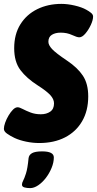

<svg xmlns="http://www.w3.org/2000/svg" viewBox="-39 -728 499 988"><path d="M163 8Q130 8 96 1Q62 -6 36 -18Q13 -29 -3 -40.5Q-19 -52 -19 -65Q-19 -78 -12.5 -96.5Q-6 -115 5 -133.5Q16 -152 28 -164Q40 -176 52 -176Q61 -176 78 -167Q95 -158 118.5 -149Q142 -140 171 -140Q200 -140 219.5 -153.5Q239 -167 239 -196Q239 -218 219.5 -239Q200 -260 156 -288Q98 -325 66 -367.5Q34 -410 34 -480Q34 -552 66 -603Q98 -654 153 -681Q208 -708 277 -708Q309 -708 345.5 -699.5Q382 -691 405 -678Q416 -672 428 -663Q440 -654 440 -643Q440 -625 428.5 -600Q417 -575 400.5 -555.5Q384 -536 369 -536Q357 -536 331.5 -548Q306 -560 273 -560Q246 -560 228 -549Q210 -538 210 -513Q210 -496 229 -475.5Q248 -455 306 -416Q360 -380 387.5 -338.5Q415 -297 415 -232Q415 -158 383.5 -104Q352 -50 295.5 -21Q239 8 163 8ZM116 240Q100 240 87 236.5Q74 233 74 222Q74 213 80 202Q86 191 94.5 165Q103 139 108 86Q110 69 126 60Q142 51 178 51Q238 51 238 82Q238 108 226.5 136Q215 164 197 187.5Q179 211 157.5 225.5Q136 240 116 240Z"/></svg>

Font: Asap Condensed Condensed Black
Style: Italic
Weight: 900
Width: 3
Italic angle: -6°
Designer: Pablo Cosgaya
Foundry: Omnibus-Type
Version: Version 3.001; ttfautohint (v1.8.4.7-5d5b)